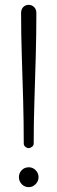

<svg xmlns="http://www.w3.org/2000/svg" viewBox="-20 -766 237 792"><path d="M98 -155Q91 -155 84.5 -160.5Q78 -166 78 -174Q78 -261 75.5 -352Q73 -443 70 -534Q67 -625 67 -712Q67 -728 76 -737Q85 -746 98 -746Q111 -746 120.5 -737Q130 -728 130 -712Q130 -625 127.5 -534Q125 -443 122 -352Q119 -261 119 -174Q119 -166 112 -160.5Q105 -155 98 -155ZM99 6Q81 6 69.5 -6.5Q58 -19 58 -35Q58 -52 69.5 -64Q81 -76 99 -76Q115 -76 127 -64Q139 -52 139 -35Q139 -19 127 -6.5Q115 6 99 6Z"/></svg>

Font: Dosis Light
Style: Regular
Weight: 300
Designer: EdgarTolentino, PabloImpallari, IginoMarini
Foundry: EdgarTolentino, PabloImpallari, IginoMarini
Version: Version 3.001; ttfautohint (v1.8.2)